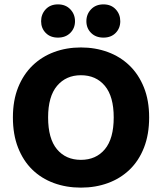

<svg xmlns="http://www.w3.org/2000/svg" viewBox="-20 -841 740 878"><path d="M662 -304Q662 -226 638.5 -166Q615 -106 573 -65.5Q531 -25 474 -4Q417 17 350 17Q283 17 226 -4Q169 -25 127.5 -65.5Q86 -106 62.5 -166Q39 -226 39 -304Q39 -382 63 -441.5Q87 -501 129 -541.5Q171 -582 227.5 -603Q284 -624 350 -624Q416 -624 473 -603Q530 -582 572 -541.5Q614 -501 638 -441.5Q662 -382 662 -304ZM500 -304Q500 -400 459.5 -448.5Q419 -497 350 -497Q282 -497 241 -448.5Q200 -400 200 -304Q200 -207 240.5 -158.5Q281 -110 350 -110Q419 -110 459.5 -158.5Q500 -207 500 -304ZM323 -744Q323 -712 301.5 -690.5Q280 -669 245 -669Q210 -669 189 -690.5Q168 -712 168 -744Q168 -776 189 -798.5Q210 -821 245 -821Q280 -821 301.5 -798.5Q323 -776 323 -744ZM530 -744Q530 -712 509 -690.5Q488 -669 453 -669Q418 -669 396.5 -690.5Q375 -712 375 -744Q375 -776 396.5 -798.5Q418 -821 453 -821Q488 -821 509 -798.5Q530 -776 530 -744Z"/></svg>

Font: Baloo Bhai 2
Style: Bold
Weight: 700
Designer: Supriya Tembe, Noopur Datye and Ek Type
Foundry: Ek Type
Version: Version 1.640;PS 1.000;hotconv 16.6.51;makeotf.lib2.5.65220;